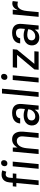

<svg xmlns="http://www.w3.org/2000/svg" viewBox="1394 -2134 753 3582"><g transform="rotate(-90 1771.0 -343.5)"><path d="M108 0 147 -415.5H79L85.5 -482H152.5L159 -547Q164 -598 184.5 -629.8Q205 -661.5 235.8 -676.5Q266.5 -691.5 300.5 -691.5Q320 -691.5 341.2 -688.2Q362.5 -685 382.5 -679L358.5 -603Q346.5 -608 333.8 -611.2Q321 -614.5 309 -614.5Q295.5 -614.5 282.5 -608.5Q269.5 -602.5 260 -587.8Q250.5 -573 247 -546L241 -482H326L320 -415.5H235L196 0ZM412.5 0 458.5 -483H546.5L500.5 0ZM512 -582.5Q485.5 -582.5 472.5 -598.5Q459.5 -614.5 461 -641.5Q463.5 -667 479.5 -683.8Q495.5 -700.5 522.5 -700.5Q549 -700.5 562 -684.2Q575 -668 573.5 -641.5Q570.5 -613.5 553.8 -598Q537 -582.5 512 -582.5Z M687.5 0 733 -482H809L810 -393.5Q836.5 -443.5 875 -469Q913.5 -494.5 961 -494.5Q1013.5 -494.5 1047.5 -468.8Q1081.5 -443 1096 -395.2Q1110.5 -347.5 1104.5 -282.5L1078.5 0H990L1016 -282.5Q1022.5 -344.5 998.5 -375.8Q974.5 -407 932.5 -407Q877.5 -407 841 -359Q804.5 -311 796 -221.5L775.5 0Z M1369 12.5Q1316.5 12.5 1282.2 -9Q1248 -30.5 1232.8 -65Q1217.5 -99.5 1221 -138Q1226 -185.5 1251 -216.8Q1276 -248 1316.5 -263.8Q1357 -279.5 1407.5 -279.5Q1439.5 -279.5 1470 -273.2Q1500.5 -267 1528 -256.5L1533.5 -311.5Q1539.5 -369 1520 -395.8Q1500.5 -422.5 1454 -422.5Q1427 -422.5 1405.5 -413.8Q1384 -405 1370.5 -387.8Q1357 -370.5 1354.5 -344H1258Q1263 -399 1291 -432Q1319 -465 1362 -479.8Q1405 -494.5 1454.5 -494.5Q1542.5 -494.5 1586.2 -449.5Q1630 -404.5 1621 -308.5L1592 0H1516Q1516 -18.5 1516 -36.5Q1516 -54.5 1515.5 -73Q1490.5 -30.5 1454 -9Q1417.5 12.5 1369 12.5ZM1390.5 -62.5Q1424.5 -62.5 1453.8 -79Q1483 -95.5 1501.8 -125.5Q1520.5 -155.5 1522 -194.5Q1497.5 -202.5 1469.5 -207.5Q1441.5 -212.5 1416.5 -212.5Q1376.5 -212.5 1347.5 -195.8Q1318.5 -179 1315 -138Q1312 -106 1331.8 -84.2Q1351.5 -62.5 1390.5 -62.5Z M1754 0 1818 -683.5H1906.5L1842 0Z M2122 -582.5Q2095.5 -582.5 2082.5 -598.5Q2069.5 -614.5 2071.5 -641.5Q2074 -667 2090 -683.8Q2106 -700.5 2132.5 -700.5Q2159 -700.5 2172.2 -684.2Q2185.5 -668 2183.5 -641.5Q2181 -613.5 2164.2 -598Q2147.5 -582.5 2122 -582.5ZM2023 0 2068.5 -483H2156.5L2111 0Z M2260 0 2267 -79.5 2537.5 -402H2297L2305.5 -482H2643.5L2635.5 -402L2370.5 -79.5H2605L2598.5 0Z M2863 12.5Q2810.5 12.5 2776.2 -9Q2742 -30.5 2726.8 -65Q2711.5 -99.5 2715 -138Q2720 -185.5 2745 -216.8Q2770 -248 2810.5 -263.8Q2851 -279.5 2901.5 -279.5Q2933.5 -279.5 2964 -273.2Q2994.5 -267 3022 -256.5L3027.5 -311.5Q3033.5 -369 3014 -395.8Q2994.5 -422.5 2948 -422.5Q2921 -422.5 2899.5 -413.8Q2878 -405 2864.5 -387.8Q2851 -370.5 2848.5 -344H2752Q2757 -399 2785 -432Q2813 -465 2856 -479.8Q2899 -494.5 2948.5 -494.5Q3036.5 -494.5 3080.2 -449.5Q3124 -404.5 3115 -308.5L3086 0H3010Q3010 -18.5 3010 -36.5Q3010 -54.5 3009.5 -73Q2984.5 -30.5 2948 -9Q2911.5 12.5 2863 12.5ZM2884.5 -62.5Q2918.5 -62.5 2947.8 -79Q2977 -95.5 2995.8 -125.5Q3014.5 -155.5 3016 -194.5Q2991.5 -202.5 2963.5 -207.5Q2935.5 -212.5 2910.5 -212.5Q2870.5 -212.5 2841.5 -195.8Q2812.5 -179 2809 -138Q2806 -106 2825.8 -84.2Q2845.5 -62.5 2884.5 -62.5Z M3247.5 0 3293 -483H3381L3372 -389.5Q3395.5 -441.5 3427.5 -466.2Q3459.5 -491 3499 -491Q3509 -491 3520 -489Q3531 -487 3541.5 -483L3529.5 -386Q3517 -390 3503.5 -392Q3490 -394 3477.5 -394Q3441 -394 3415.8 -372.5Q3390.5 -351 3375.5 -311Q3360.5 -271 3355.5 -214.5L3335.5 0Z"/></g></svg>

Font: Karla Medium
Style: Italic
Weight: 500
Italic angle: -8°
Designer: Jonathan Pinhorn
Version: Version 2.001